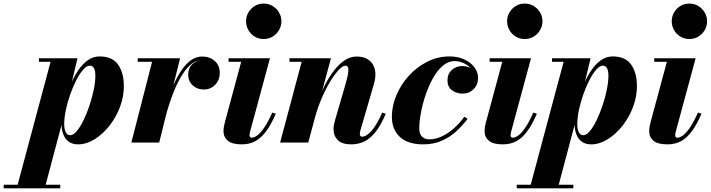

<svg xmlns="http://www.w3.org/2000/svg" viewBox="-148 -778 3880 1048"><path d="M-57 250 128 -440.5H64.5V-460H275L232.5 -282.5L208 -195L203 -153L96 250ZM-128 250V230.5H181V250ZM235.5 -40Q252.5 -40 271.2 -62.5Q290 -85 308 -122Q326 -159 340.5 -202.5Q355 -246 363.8 -288.8Q372.5 -331.5 372.5 -365Q372.5 -389.5 365.5 -404.5Q358.5 -419.5 341.5 -419.5Q325 -419.5 306 -398Q287 -376.5 268.8 -341Q250.5 -305.5 235.5 -263Q220.5 -220.5 211.5 -178.2Q202.5 -136 202.5 -101Q202.5 -73 210.8 -56.5Q219 -40 235.5 -40ZM277.5 10Q248.5 10 228.5 -3.8Q208.5 -17.5 198 -43.5Q187.5 -69.5 187.5 -106.5Q187.5 -127 193 -161.2Q198.5 -195.5 210 -236.5Q221.5 -277.5 238.8 -318.8Q256 -360 279 -394.2Q302 -428.5 331.2 -449.2Q360.5 -470 395.5 -470Q465 -470 496.5 -425.5Q528 -381 528 -307.5Q528 -250 506.8 -193.8Q485.5 -137.5 449.2 -91.5Q413 -45.5 368.2 -17.8Q323.5 10 277.5 10Z M569 0 682 -440.5H603.5V-460H835L721 0ZM743.5 -138Q753 -178.5 766.5 -224Q780 -269.5 798.8 -313Q817.5 -356.5 841 -392Q864.5 -427.5 893.2 -448.5Q922 -469.5 955.5 -469.5Q997 -469.5 1024.2 -445.2Q1051.5 -421 1051.5 -380Q1051.5 -341.5 1026.8 -315.5Q1002 -289.5 964 -289.5Q928.5 -289.5 903.8 -312.2Q879 -335 879 -370.5Q879 -407 903.8 -429.5Q928.5 -452 965.5 -452Q1002 -452 1026.2 -433.8Q1050.5 -415.5 1050.5 -380L1031 -380.5Q1031 -413.5 1010 -432Q989 -450.5 954.5 -450.5Q924.5 -450.5 898.2 -429.8Q872 -409 849.8 -374.8Q827.5 -340.5 809.5 -299Q791.5 -257.5 777.8 -215.5Q764 -173.5 755 -138Z M1171.5 10Q1119 10 1095.5 -9.8Q1072 -29.5 1072 -62Q1072 -77.5 1075 -91Q1078 -104.5 1080 -112.5L1168.5 -440.5H1099.5V-460H1325.5L1216.5 -57.5Q1215.5 -53.5 1214.8 -49Q1214 -44.5 1214 -40Q1214 -34 1216.8 -30.2Q1219.5 -26.5 1226 -26.5Q1238.5 -26.5 1255 -37.8Q1271.5 -49 1292.5 -78.8Q1313.5 -108.5 1338 -163.5L1357.5 -157Q1332.5 -99.5 1305.5 -62.5Q1278.5 -25.5 1246.2 -7.8Q1214 10 1171.5 10ZM1291 -565Q1263.5 -565 1241.8 -578.5Q1220 -592 1207.5 -614.2Q1195 -636.5 1195 -662Q1195 -687.5 1207.5 -709.5Q1220 -731.5 1241.8 -745Q1263.5 -758.5 1291 -758.5Q1318.5 -758.5 1340.5 -745Q1362.5 -731.5 1375.2 -709.5Q1388 -687.5 1388 -662Q1388 -636.5 1375.2 -614.2Q1362.5 -592 1340.5 -578.5Q1318.5 -565 1291 -565Z M1768.5 10Q1719.5 10 1696 -13.2Q1672.5 -36.5 1672.5 -74Q1672.5 -85 1675.2 -99.2Q1678 -113.5 1681.5 -124.5L1737 -315.5Q1748.5 -354 1752 -377Q1755.5 -400 1751.8 -409.8Q1748 -419.5 1737 -419.5Q1723.5 -419.5 1702.2 -397.8Q1681 -376 1656.8 -337Q1632.5 -298 1609.8 -246Q1587 -194 1570 -133H1557.5Q1569 -177.5 1586.5 -224.8Q1604 -272 1626.5 -315.5Q1649 -359 1676 -394Q1703 -429 1733.8 -449.2Q1764.5 -469.5 1799 -469.5Q1840.5 -469.5 1865.8 -450.2Q1891 -431 1898.5 -397Q1906 -363 1893 -319.5L1819.5 -67.5Q1818.5 -63.5 1817.2 -57.8Q1816 -52 1816 -48Q1816 -39.5 1819 -35.8Q1822 -32 1828.5 -32Q1852 -32 1880.2 -64Q1908.5 -96 1938.5 -163.5L1957.5 -157Q1931.5 -95.5 1902.8 -58.8Q1874 -22 1841 -6Q1808 10 1768.5 10ZM1381 0 1498.5 -440.5H1432V-460H1658.5L1534.5 0Z M2161.5 10Q2078.5 10 2034.8 -30.5Q1991 -71 1991 -141Q1991 -200.5 2015.8 -258.8Q2040.5 -317 2084 -364.8Q2127.5 -412.5 2184.2 -441.2Q2241 -470 2305 -470Q2351.5 -470 2386.8 -453.5Q2422 -437 2441.8 -410.2Q2461.5 -383.5 2461.5 -353Q2461.5 -315.5 2437 -291.2Q2412.5 -267 2377 -267Q2344.5 -267 2319.5 -285Q2294.5 -303 2294.5 -340Q2294.5 -374.5 2318 -396Q2341.5 -417.5 2374.5 -417.5Q2393.5 -417.5 2413.2 -410.2Q2433 -403 2446.8 -388.5Q2460.5 -374 2460.5 -353H2443.5Q2443.5 -378.5 2427 -399.2Q2410.5 -420 2385.5 -432.2Q2360.5 -444.5 2334.5 -444.5Q2298.5 -444.5 2268 -418.2Q2237.5 -392 2214 -349Q2190.5 -306 2174 -256.5Q2157.5 -207 2149 -159.5Q2140.5 -112 2140.5 -77Q2140.5 -46.5 2155.5 -32Q2170.5 -17.5 2195.5 -17.5Q2231.5 -17.5 2267 -35Q2302.5 -52.5 2333.2 -80.8Q2364 -109 2386.5 -141L2404 -129.5Q2379 -95.5 2345 -63.5Q2311 -31.5 2265.8 -10.8Q2220.5 10 2161.5 10Z M2596.5 10Q2544 10 2520.5 -9.8Q2497 -29.5 2497 -62Q2497 -77.5 2500 -91Q2503 -104.5 2505 -112.5L2593.5 -440.5H2524.5V-460H2750.5L2641.5 -57.5Q2640.5 -53.5 2639.8 -49Q2639 -44.5 2639 -40Q2639 -34 2641.8 -30.2Q2644.5 -26.5 2651 -26.5Q2663.5 -26.5 2680 -37.8Q2696.5 -49 2717.5 -78.8Q2738.5 -108.5 2763 -163.5L2782.5 -157Q2757.5 -99.5 2730.5 -62.5Q2703.5 -25.5 2671.2 -7.8Q2639 10 2596.5 10ZM2716 -565Q2688.5 -565 2666.8 -578.5Q2645 -592 2632.5 -614.2Q2620 -636.5 2620 -662Q2620 -687.5 2632.5 -709.5Q2645 -731.5 2666.8 -745Q2688.5 -758.5 2716 -758.5Q2743.5 -758.5 2765.5 -745Q2787.5 -731.5 2800.2 -709.5Q2813 -687.5 2813 -662Q2813 -636.5 2800.2 -614.2Q2787.5 -592 2765.5 -578.5Q2743.5 -565 2716 -565Z M2743.5 250 2928.5 -440.5H2865V-460H3075.5L3033 -282.5L3008.5 -195L3003.5 -153L2896.5 250ZM2672.5 250V230.5H2981.5V250ZM3036 -40Q3053 -40 3071.8 -62.5Q3090.5 -85 3108.5 -122Q3126.5 -159 3141 -202.5Q3155.5 -246 3164.2 -288.8Q3173 -331.5 3173 -365Q3173 -389.5 3166 -404.5Q3159 -419.5 3142 -419.5Q3125.5 -419.5 3106.5 -398Q3087.5 -376.5 3069.2 -341Q3051 -305.5 3036 -263Q3021 -220.5 3012 -178.2Q3003 -136 3003 -101Q3003 -73 3011.2 -56.5Q3019.5 -40 3036 -40ZM3078 10Q3049 10 3029 -3.8Q3009 -17.5 2998.5 -43.5Q2988 -69.5 2988 -106.5Q2988 -127 2993.5 -161.2Q2999 -195.5 3010.5 -236.5Q3022 -277.5 3039.2 -318.8Q3056.5 -360 3079.5 -394.2Q3102.5 -428.5 3131.8 -449.2Q3161 -470 3196 -470Q3265.5 -470 3297 -425.5Q3328.5 -381 3328.5 -307.5Q3328.5 -250 3307.2 -193.8Q3286 -137.5 3249.8 -91.5Q3213.5 -45.5 3168.8 -17.8Q3124 10 3078 10Z M3495 10Q3442.5 10 3419 -9.8Q3395.5 -29.5 3395.5 -62Q3395.5 -77.5 3398.5 -91Q3401.5 -104.5 3403.5 -112.5L3492 -440.5H3423V-460H3649L3540 -57.5Q3539 -53.5 3538.2 -49Q3537.5 -44.5 3537.5 -40Q3537.5 -34 3540.2 -30.2Q3543 -26.5 3549.5 -26.5Q3562 -26.5 3578.5 -37.8Q3595 -49 3616 -78.8Q3637 -108.5 3661.5 -163.5L3681 -157Q3656 -99.5 3629 -62.5Q3602 -25.5 3569.8 -7.8Q3537.5 10 3495 10ZM3614.5 -565Q3587 -565 3565.2 -578.5Q3543.5 -592 3531 -614.2Q3518.5 -636.5 3518.5 -662Q3518.5 -687.5 3531 -709.5Q3543.5 -731.5 3565.2 -745Q3587 -758.5 3614.5 -758.5Q3642 -758.5 3664 -745Q3686 -731.5 3698.8 -709.5Q3711.5 -687.5 3711.5 -662Q3711.5 -636.5 3698.8 -614.2Q3686 -592 3664 -578.5Q3642 -565 3614.5 -565Z"/></svg>

Font: Bodoni Moda ExtraBold
Style: Italic
Weight: 800
Italic angle: -13°
Version: Version 2.005